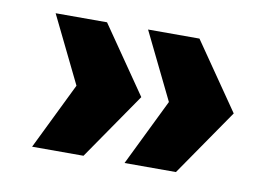

<svg xmlns="http://www.w3.org/2000/svg" viewBox="-49 -584 698 493"><g transform="rotate(10 300.0 -337.0)"><path d="M194 -511 314 -337 194 -163H60L145 -337L60 -511ZM435 -511 555 -337 435 -163H301L386 -337L301 -511Z"/></g></svg>

Font: Chivo Mono Black
Style: Regular
Weight: 900
Designer: Hector Gatti
Foundry: Omnibus-Type
Version: Version 1.008